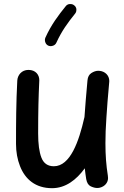

<svg xmlns="http://www.w3.org/2000/svg" viewBox="-20 -897 629 971"><path d="M532.2 -480C532.7 -482.4 532.7 -484.9 532.7 -487.3C532.7 -516.1 510.7 -536.1 483.9 -538.6C481.4 -539.1 479.5 -539.1 477.1 -539.1C465.8 -539.1 454.1 -535.2 442.4 -527.8C430.7 -520.5 423.8 -507.8 422.4 -490.2C416 -418.5 410.6 -357.9 407.2 -304.7L406.7 -303.2C379.4 -182.1 335.4 -56.2 252.4 -56.2C221.7 -56.2 200.7 -70.8 189.5 -99.6C178.2 -128.4 172.9 -169.4 172.9 -222.2C172.9 -338.4 174.8 -405.8 178.7 -489.3V-492.2C178.7 -518.1 160.6 -543.5 124 -543.5C89.4 -543.5 68.8 -517.1 67.4 -489.3C61.5 -379.9 61 -272.9 61 -169.4C61 -128.4 67.9 -90.8 81.1 -57.1C107.4 10.7 160.6 54.7 243.2 54.7C311.5 54.7 366.2 12.7 408.7 -45.9C410.6 -27.8 413.1 -9.8 416 8.8C419.4 27.3 426.8 39.6 439 45.4C450.7 50.8 461.4 53.7 471.2 53.7C475.6 53.7 480.5 53.2 484.9 52.2C510.3 45.9 526.4 26.4 526.4 3.4C526.4 -0.5 525.9 -4.4 525.4 -8.8C517.1 -61.5 513.2 -110.8 513.2 -172.9C513.2 -210.4 514.6 -253.4 518.1 -302.2C521 -351.1 525.9 -410.2 532.2 -480ZM355 -870.1C349.6 -874.5 343.8 -876.5 336.4 -876.5C334 -876.5 322.3 -878.4 312 -865.2C275.4 -819.8 239.3 -772.5 209.5 -706.5C208 -702.6 207 -698.7 207 -694.8C207 -687 210.4 -672.4 224.6 -666C228.5 -664.6 232.4 -663.6 236.3 -663.6C244.1 -663.6 258.8 -667 265.1 -681.2C292 -740.2 322.8 -782.2 359.4 -827.6C363.8 -833 366.2 -838.9 366.2 -846.2C366.2 -848.1 368.2 -859.9 355 -870.1Z"/></svg>

Font: Mikhak SemiBold
Style: Regular
Weight: 600
Designer: Amin Abedi
Version: Version 3.2